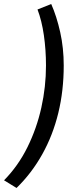

<svg xmlns="http://www.w3.org/2000/svg" viewBox="-58 -752 390 952"><path d="M24 180 -38 142Q32 71 78 -22Q124 -115 147 -218.5Q170 -322 170 -427Q170 -505 159.5 -577.5Q149 -650 128 -705L196 -732Q223 -671 240.5 -592.5Q258 -514 258 -427Q258 -302 231 -191.5Q204 -81 151.5 13Q99 107 24 180Z"/></svg>

Font: Source Sans 3 ExtraLight SemiBold
Style: Italic
Weight: 600
Italic angle: -11°
Version: Version 3.052;hotconv 1.1.0;makeotfexe 2.6.0